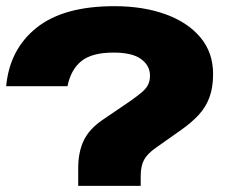

<svg xmlns="http://www.w3.org/2000/svg" viewBox="-20 -608 742 628"><path d="M235.8 -57.4Q235.8 -110.6 253.8 -148.3Q271.8 -186 315.4 -215.8L406.2 -277.6Q430.6 -294.8 444.7 -306.9Q458.8 -319 464.7 -331.7Q470.6 -344.4 470.6 -360.8Q470.6 -393 441.9 -414.5Q413.2 -436 351.2 -436Q280.4 -436 245.9 -407.9Q211.4 -379.8 200.8 -326H0.2Q11.4 -446.8 99.6 -517.3Q187.8 -587.8 353.8 -587.8Q448.4 -587.8 521.3 -561.4Q594.2 -535 635.6 -485.5Q677 -436 677 -366Q677 -322.2 665.3 -290.2Q653.6 -258.2 630.5 -232.9Q607.4 -207.6 572.2 -182.8L490 -124.8Q462 -105.2 451.1 -85.1Q440.2 -65 440.2 -32V0H235.8Z"/></svg>

Font: Unbounded
Style: Regular
Weight: 400
Designer: Luke Prowse, Jean-Baptiste Morizot, Fátima Lázaro, Florian Runge
Foundry: NaN
Version: Version 1.701;gftools[0.9.28.dev5+ged2979d]